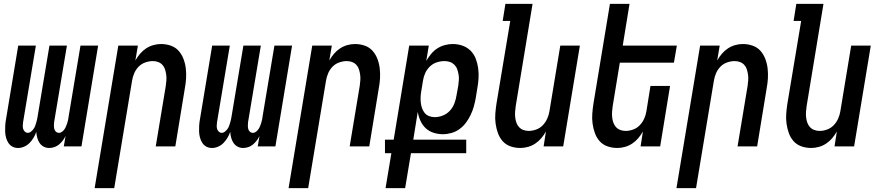

<svg xmlns="http://www.w3.org/2000/svg" viewBox="-20 -755 4540 990"><path d="M234 8Q218 8 205 1Q192 -6 184 -18Q176 -30 172 -45Q168 -60 167 -75Q162 -60 153.5 -45.5Q145 -31 133 -18.5Q121 -6 105 1Q89 8 74 8H73Q57 8 44 1Q31 -6 23 -18.5Q15 -31 11 -46Q7 -61 6.5 -76.5Q6 -92 7 -108Q8 -124 11 -140L74 -520H165L99 -125Q98 -116 97.5 -107Q97 -98 99.5 -90Q102 -82 108.5 -76Q115 -70 124 -70Q132 -70 139.5 -76Q147 -82 152.5 -89.5Q158 -97 161 -105Q164 -113 166.5 -121.5Q169 -130 171 -138.5Q173 -147 174 -155L235 -520H325L259 -125Q258 -116 258 -107Q258 -98 260 -90Q262 -82 268.5 -76Q275 -70 284 -70Q293 -70 300.5 -76Q308 -82 313 -89.5Q318 -97 321 -105Q324 -113 327 -121.5Q330 -130 331.5 -138.5Q333 -147 334 -155L395 -520H486L400 0H309L318 -54Q312 -41 303.5 -30Q295 -19 284.5 -10Q274 -1 260.5 3.5Q247 8 234 8Z M468 215 590 -520H691L678 -443Q688 -461 702 -477.5Q716 -494 733.5 -505.5Q751 -517 771 -522.5Q791 -528 810 -528Q837 -528 861 -519.5Q885 -511 901 -493Q917 -475 926 -451.5Q935 -428 938 -402.5Q941 -377 939.5 -351Q938 -325 933 -299L884 0H783L835 -313Q837 -327 838 -341.5Q839 -356 837 -370Q835 -384 831 -397Q827 -410 818 -420Q809 -430 796 -435Q783 -440 768 -440Q749 -440 729 -433Q709 -426 694.5 -411Q680 -396 672 -377Q664 -358 661 -339L569 215Z M1234 8Q1218 8 1205 1Q1192 -6 1184 -18Q1176 -30 1172 -45Q1168 -60 1167 -75Q1162 -60 1153.5 -45.5Q1145 -31 1133 -18.5Q1121 -6 1105 1Q1089 8 1074 8H1073Q1057 8 1044 1Q1031 -6 1023 -18.5Q1015 -31 1011 -46Q1007 -61 1006.5 -76.5Q1006 -92 1007 -108Q1008 -124 1011 -140L1074 -520H1165L1099 -125Q1098 -116 1097.5 -107Q1097 -98 1099.5 -90Q1102 -82 1108.5 -76Q1115 -70 1124 -70Q1132 -70 1139.5 -76Q1147 -82 1152.5 -89.5Q1158 -97 1161 -105Q1164 -113 1166.5 -121.5Q1169 -130 1171 -138.5Q1173 -147 1174 -155L1235 -520H1325L1259 -125Q1258 -116 1258 -107Q1258 -98 1260 -90Q1262 -82 1268.5 -76Q1275 -70 1284 -70Q1293 -70 1300.5 -76Q1308 -82 1313 -89.5Q1318 -97 1321 -105Q1324 -113 1327 -121.5Q1330 -130 1331.5 -138.5Q1333 -147 1334 -155L1395 -520H1486L1400 0H1309L1318 -54Q1312 -41 1303.5 -30Q1295 -19 1284.5 -10Q1274 -1 1260.5 3.5Q1247 8 1234 8Z M1468 215 1590 -520H1691L1678 -443Q1688 -461 1702 -477.5Q1716 -494 1733.5 -505.5Q1751 -517 1771 -522.5Q1791 -528 1810 -528Q1837 -528 1861 -519.5Q1885 -511 1901 -493Q1917 -475 1926 -451.5Q1935 -428 1938 -402.5Q1941 -377 1939.5 -351Q1938 -325 1933 -299L1884 0H1783L1835 -313Q1837 -327 1838 -341.5Q1839 -356 1837 -370Q1835 -384 1831 -397Q1827 -410 1818 -420Q1809 -430 1796 -435Q1783 -440 1768 -440Q1749 -440 1729 -433Q1709 -426 1694.5 -411Q1680 -396 1672 -377Q1664 -358 1661 -339L1569 215Z M1968 215 1998 35H1965V-35H2010L2090 -520H2191L2178 -441Q2189 -460 2203 -477Q2217 -494 2235 -505.5Q2253 -517 2273.5 -522.5Q2294 -528 2314 -528Q2341 -528 2365 -519.5Q2389 -511 2406.5 -493.5Q2424 -476 2433 -452.5Q2442 -429 2445.5 -403.5Q2449 -378 2447.5 -351.5Q2446 -325 2441 -299L2433 -249Q2429 -227 2423 -205.5Q2417 -184 2407 -163Q2397 -142 2383 -123Q2369 -104 2350 -90Q2331 -76 2308.5 -69.5Q2286 -63 2264 -63Q2239 -63 2215.5 -70.5Q2192 -78 2175 -94Q2158 -110 2148 -132Q2138 -154 2134 -178L2111 -35H2384V35H2099L2069 215ZM2222 -151Q2243 -151 2264 -159.5Q2285 -168 2300 -184.5Q2315 -201 2323 -222Q2331 -243 2334 -264L2343 -313Q2345 -328 2346 -342.5Q2347 -357 2344.5 -371Q2342 -385 2337.5 -398Q2333 -411 2323 -421Q2313 -431 2300 -435.5Q2287 -440 2272 -440Q2252 -440 2232 -433.5Q2212 -427 2196.5 -412Q2181 -397 2172.5 -378Q2164 -359 2161 -339L2153 -290Q2150 -274 2149 -258.5Q2148 -243 2149.5 -228Q2151 -213 2155.5 -199Q2160 -185 2169 -173.5Q2178 -162 2192 -156.5Q2206 -151 2222 -151Z M2663 8Q2636 8 2612 -0.5Q2588 -9 2572 -27Q2556 -45 2547.5 -68.5Q2539 -92 2535.5 -117.5Q2532 -143 2534 -169Q2536 -195 2540 -221L2611 -647H2572L2586 -735H2726L2639 -207Q2637 -193 2636 -178.5Q2635 -164 2636.5 -150Q2638 -136 2642.5 -123Q2647 -110 2656 -100Q2665 -90 2678 -85Q2691 -80 2706 -80Q2725 -80 2744.5 -87Q2764 -94 2778.5 -109Q2793 -124 2801.5 -143Q2810 -162 2813 -181L2869 -520H2970L2884 0H2783L2795 -77Q2785 -59 2771 -42.5Q2757 -26 2739.5 -14.5Q2722 -3 2702 2.5Q2682 8 2663 8Z M3163 8Q3136 8 3112 -0.5Q3088 -9 3072 -27Q3056 -45 3047.5 -68.5Q3039 -92 3035.5 -117.5Q3032 -143 3034 -169Q3036 -195 3040 -221L3125 -735H3226L3191 -520H3470L3455 -432H3176L3139 -207Q3137 -193 3136 -178.5Q3135 -164 3136.5 -150Q3138 -136 3142.5 -123Q3147 -110 3156 -100Q3165 -90 3178 -85Q3191 -80 3206 -80Q3225 -80 3244.5 -87Q3264 -94 3278.5 -109Q3293 -124 3301.5 -143Q3310 -162 3313 -181L3334 -312H3435L3384 0H3283L3295 -77Q3285 -59 3271 -42.5Q3257 -26 3239.5 -14.5Q3222 -3 3202 2.5Q3182 8 3163 8Z M3468 215 3590 -520H3691L3678 -443Q3688 -461 3702 -477.5Q3716 -494 3733.5 -505.5Q3751 -517 3771 -522.5Q3791 -528 3810 -528Q3837 -528 3861 -519.5Q3885 -511 3901 -493Q3917 -475 3926 -451.5Q3935 -428 3938 -402.5Q3941 -377 3939.5 -351Q3938 -325 3933 -299L3884 0H3783L3835 -313Q3837 -327 3838 -341.5Q3839 -356 3837 -370Q3835 -384 3831 -397Q3827 -410 3818 -420Q3809 -430 3796 -435Q3783 -440 3768 -440Q3749 -440 3729 -433Q3709 -426 3694.5 -411Q3680 -396 3672 -377Q3664 -358 3661 -339L3569 215Z M4163 8Q4136 8 4112 -0.5Q4088 -9 4072 -27Q4056 -45 4047.5 -68.5Q4039 -92 4035.5 -117.5Q4032 -143 4034 -169Q4036 -195 4040 -221L4111 -647H4072L4086 -735H4226L4139 -207Q4137 -193 4136 -178.5Q4135 -164 4136.5 -150Q4138 -136 4142.5 -123Q4147 -110 4156 -100Q4165 -90 4178 -85Q4191 -80 4206 -80Q4225 -80 4244.5 -87Q4264 -94 4278.5 -109Q4293 -124 4301.5 -143Q4310 -162 4313 -181L4369 -520H4470L4384 0H4283L4295 -77Q4285 -59 4271 -42.5Q4257 -26 4239.5 -14.5Q4222 -3 4202 2.5Q4182 8 4163 8Z"/></svg>

Font: Iosevka Term Curly SmBd Obl
Style: Regular
Weight: 600
Italic angle: -9°
Designer: Belleve Invis
Foundry: Belleve Invis
Version: Version 32.3.0